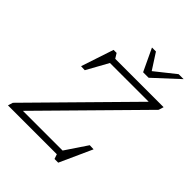

<svg xmlns="http://www.w3.org/2000/svg" viewBox="-272 -1058 1232 1232"><g transform="rotate(45 344.0 -442.0)"><path d="M701.5 -698 691 -663.5 63 -26 53.5 -43H440L539 -190.5L575 -189L475 32H441.5L430.5 0H-13L-2.5 -34L625.5 -671.5L638.5 -655H257.5L176 -508L141 -509.5L214.5 -731H242L262.5 -698ZM665 -916 500 -763.5H450L378 -916H414L489.5 -799H473L620 -916Z"/></g></svg>

Font: Newsreader 9pt Light
Style: Italic
Weight: 300
Italic angle: -17°
Designer: Hugues Gentile
Foundry: Production Type
Version: Version 1.003